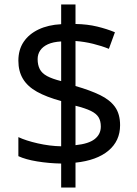

<svg xmlns="http://www.w3.org/2000/svg" viewBox="-20 -779 612 857"><path d="M253 -49Q198 -50 146 -58.5Q94 -67 62 -82V-167Q96 -151 149 -139Q202 -127 253 -126V-328Q187 -346 145 -369.5Q103 -393 82.5 -427Q62 -461 62 -508Q62 -557 85.5 -592Q109 -627 152 -647.5Q195 -668 253 -671V-759H317V-672Q370 -671 413.5 -660.5Q457 -650 493 -635L466 -561Q434 -574 395.5 -583.5Q357 -593 317 -596V-395Q383 -376 427 -354.5Q471 -333 493.5 -301.5Q516 -270 516 -220Q516 -150 464 -106.5Q412 -63 317 -53V58H253ZM317 -131Q376 -137 403 -158.5Q430 -180 430 -214Q430 -239 420 -255.5Q410 -272 385.5 -284Q361 -296 317 -307ZM253 -594Q217 -592 194 -581.5Q171 -571 159.5 -554Q148 -537 148 -515Q148 -489 157.5 -470.5Q167 -452 190 -439.5Q213 -427 253 -417Z"/></svg>

Font: lkorean05
Style: Book
Weight: 400
Designer: Jelle Bosma - Monotype Design Team
Foundry: Monotype Imaging Inc.
Version: Version 2.003